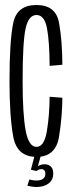

<svg xmlns="http://www.w3.org/2000/svg" viewBox="-20 -624 298 768"><path d="M126 3.5Q203 3.5 216 -76.5Q229 -156.5 229.5 -233L178.5 -237Q178 -162.5 167.5 -99.5Q157 -36.5 126 -36.5Q95 -36.5 82.8 -101Q70.5 -165.5 70.5 -299.5Q70.5 -454.5 82.2 -509.2Q94 -564 126 -564Q158 -564 168 -510.8Q178 -457.5 178.5 -360.5L229.5 -365Q229 -463 216 -533.5Q203 -604 126 -604Q47.5 -604 32.8 -531.5Q18 -459 18 -299.5Q18 -160 32.8 -78.2Q47.5 3.5 126 3.5ZM126 124Q139 124 151.2 120.8Q163.5 117.5 173 110.8Q182.5 104 187.8 94Q193 84 193 70.5Q193 50.5 183 41.8Q173 33 158 33Q147 33 139 36.8Q131 40.5 126 45.5V60Q130 56.5 135.5 54.5Q141 52.5 145.5 52.5Q152.5 52.5 157 57Q161.5 61.5 161.5 71Q161.5 84.5 152.2 91.2Q143 98 126.5 98Q118.5 98 110.8 96.8Q103 95.5 97.5 94L89.5 119Q96.5 120.5 106.5 122.2Q116.5 124 126 124ZM126 60 143 0H118L103.5 55Z"/></svg>

Font: Anybody ExtraCondensed Light
Style: Regular
Weight: 300
Width: 2
Version: Version 1.113;gftools[0.9.25]